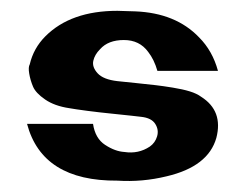

<svg xmlns="http://www.w3.org/2000/svg" viewBox="-20 -333 453 355"><path d="M254 -237Q238 -259 209 -259Q180 -259 165 -242Q155 -232 152.5 -220.5Q150 -209 160.5 -197.5Q171 -186 197 -183Q207 -182 231 -179.5Q255 -177 268 -175.5Q281 -174 299.5 -171Q318 -168 331 -164Q344 -160 352 -154Q393 -128 380 -78Q365 -25 288 -7Q243 4 197 1Q58 2 30 -104H152Q156 -77 174.5 -65Q193 -53 210 -52Q236 -48 257 -62Q267 -69 270.5 -81Q274 -93 267 -104Q260 -115 241 -117Q241 -117 223.5 -119Q206 -121 185.5 -123Q165 -125 142 -128Q119 -131 108 -133Q81 -137 63.5 -149Q46 -161 41 -173Q36 -185 34 -197Q32 -209 35 -214Q42 -244 64 -266Q111 -313 197 -313Q199 -313 213 -312.5Q227 -312 230 -312Q305 -309 348 -264Q373 -239 383 -202H271Q265 -223 254 -237Z"/></svg>

Font: RIT Keram
Style: Bold
Weight: 700
Designer: Sanesh MV
Version: Version 1.0